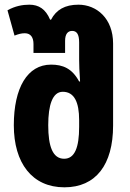

<svg xmlns="http://www.w3.org/2000/svg" viewBox="-20 -790 555 820"><path d="M255 10C389 10 463 -86 463 -254V-604C463 -711 393 -770 315 -770C257 -770 220 -748 198 -706H194C175 -751 146 -770 105 -770C76 -770 44 -764 12 -746L42 -638C60 -645 72 -648 86 -648C112 -648 123 -629 123 -602V-564H258V-616C258 -645 270 -658 288 -658C307 -658 318 -645 318 -609V-534C318 -513 319 -485 322 -442H318C288 -498 248 -514 198 -514C97 -514 39 -415 39 -255C39 -94 117 10 255 10ZM254 -112C205 -112 186 -165 186 -255C186 -341 204 -398 248 -398C297 -398 318 -354 318 -277V-248C318 -160 299 -112 254 -112Z"/></svg>

Font: Noto Sans Georgian ExtraCondensed ExtraBold
Style: Regular
Weight: 800
Width: 2
Designer: Monotype Design Team, Akaki Razmadze
Foundry: Google LLC
Version: Version 2.005